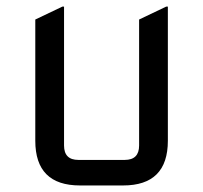

<svg xmlns="http://www.w3.org/2000/svg" viewBox="-20 -567 621 587"><path d="M224.6 0Q87.9 0 87.9 -136.7V-507.3L170.9 -546.9H175.8V-122.1Q175.8 -78.1 219.7 -78.1H361.3Q405.3 -78.1 405.3 -122.1V-507.3L488.3 -546.9H493.2V-136.7Q493.2 0 356.4 0Z"/></svg>

Font: Nova Square
Style: Book
Weight: 400
Designer: Wojciech Kalinowski "wmk69" (wmk69@o2.pl)
Foundry: Wojciech Kalinowski "wmk69" (wmk69@o2.pl)
Version: Version 3.1.0; 2021-05-23